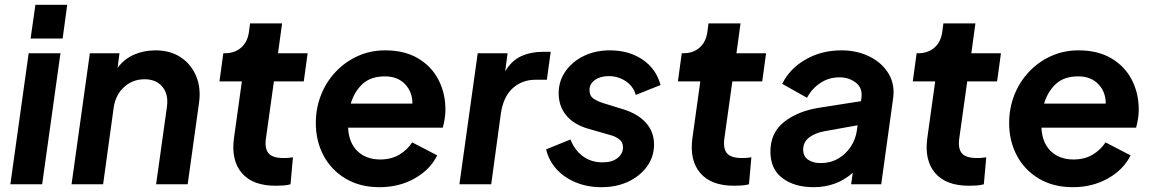

<svg xmlns="http://www.w3.org/2000/svg" viewBox="-20 -765 4782 797"><path d="M107 -605 127 -745H259L240 -605ZM23 0 99 -544H231L155 0Z M277 0 353 -544H476L468 -483Q495 -520 536 -538Q577 -556 625 -556Q687 -556 730.5 -527Q774 -498 794.5 -448.5Q815 -399 806 -337L759 0H628L673 -322Q680 -374 654 -405Q628 -436 580 -436Q531 -436 495.5 -404Q460 -372 452 -319L408 0Z M1124 6Q1029 6 984 -46.5Q939 -99 951 -190L984 -427H891L907 -544H914Q954 -544 980.5 -567Q1007 -590 1013 -630L1018 -668H1151L1134 -544H1257L1241 -427H1117L1084 -191Q1078 -149 1094.5 -129Q1111 -109 1157 -109Q1166 -109 1175 -109.5Q1184 -110 1196 -112L1186 0Q1172 4 1154.5 5Q1137 6 1124 6Z M1555 12Q1475 12 1415.5 -23Q1356 -58 1323.5 -118.5Q1291 -179 1291 -254Q1291 -316 1312.5 -370.5Q1334 -425 1373 -466.5Q1412 -508 1464.5 -532Q1517 -556 1579 -556Q1659 -556 1715 -523Q1771 -490 1800 -434Q1829 -378 1829 -310Q1829 -292 1826 -272.5Q1823 -253 1818 -235H1425Q1428 -172 1464 -137.5Q1500 -103 1558 -103Q1604 -103 1637.5 -123Q1671 -143 1691 -174L1795 -120Q1766 -61 1701.5 -24.5Q1637 12 1555 12ZM1578 -448Q1519 -448 1485 -416.5Q1451 -385 1436 -335H1692Q1692 -384 1661 -416Q1630 -448 1578 -448Z M1887 0 1963 -544H2087L2077 -469Q2104 -514 2144 -532Q2184 -550 2234 -550H2266L2250 -434H2203Q2147 -434 2108 -398.5Q2069 -363 2059 -293L2019 0Z M2476 12Q2419 12 2371 -7.5Q2323 -27 2290.5 -62.5Q2258 -98 2247 -145L2348 -186Q2365 -142 2399.5 -116.5Q2434 -91 2481 -91Q2521 -91 2543.5 -109Q2566 -127 2566 -153Q2566 -176 2549 -188Q2532 -200 2511 -205L2424 -230Q2363 -247 2331 -285.5Q2299 -324 2299 -378Q2299 -428 2327 -468.5Q2355 -509 2403 -532.5Q2451 -556 2512 -556Q2591 -556 2647.5 -517.5Q2704 -479 2722 -412L2619 -371Q2609 -407 2577.5 -428Q2546 -449 2507 -449Q2472 -449 2449.5 -433Q2427 -417 2427 -391Q2427 -367 2444 -355.5Q2461 -344 2484 -337L2568 -311Q2629 -292 2662 -254.5Q2695 -217 2695 -165Q2695 -115 2666.5 -75Q2638 -35 2589 -11.5Q2540 12 2476 12Z M3027 6Q2932 6 2887 -46.5Q2842 -99 2854 -190L2887 -427H2794L2810 -544H2817Q2857 -544 2883.5 -567Q2910 -590 2916 -630L2921 -668H3054L3037 -544H3160L3144 -427H3020L2987 -191Q2981 -149 2997.5 -129Q3014 -109 3060 -109Q3069 -109 3078 -109.5Q3087 -110 3099 -112L3089 0Q3075 4 3057.5 5Q3040 6 3027 6Z M3357 12Q3278 12 3228 -25.5Q3178 -63 3178 -136Q3178 -214 3235 -259Q3292 -304 3382 -318L3554 -345L3556 -360Q3561 -400 3532.5 -422Q3504 -444 3465 -444Q3420 -444 3384.5 -420Q3349 -396 3330 -359L3227 -417Q3258 -480 3324 -518Q3390 -556 3473 -556Q3538 -556 3590 -530Q3642 -504 3669 -458.5Q3696 -413 3687 -354L3638 0H3513L3520 -48Q3453 12 3357 12ZM3314 -144Q3314 -116 3334.5 -102Q3355 -88 3387 -88Q3427 -88 3459 -106.5Q3491 -125 3511.5 -156Q3532 -187 3537 -224L3540 -245L3401 -220Q3363 -213 3338.5 -194Q3314 -175 3314 -144Z M4002 6Q3907 6 3862 -46.5Q3817 -99 3829 -190L3862 -427H3769L3785 -544H3792Q3832 -544 3858.5 -567Q3885 -590 3891 -630L3896 -668H4029L4012 -544H4135L4119 -427H3995L3962 -191Q3956 -149 3972.5 -129Q3989 -109 4035 -109Q4044 -109 4053 -109.5Q4062 -110 4074 -112L4064 0Q4050 4 4032.5 5Q4015 6 4002 6Z M4433 12Q4353 12 4293.5 -23Q4234 -58 4201.5 -118.5Q4169 -179 4169 -254Q4169 -316 4190.5 -370.5Q4212 -425 4251 -466.5Q4290 -508 4342.5 -532Q4395 -556 4457 -556Q4537 -556 4593 -523Q4649 -490 4678 -434Q4707 -378 4707 -310Q4707 -292 4704 -272.5Q4701 -253 4696 -235H4303Q4306 -172 4342 -137.5Q4378 -103 4436 -103Q4482 -103 4515.5 -123Q4549 -143 4569 -174L4673 -120Q4644 -61 4579.5 -24.5Q4515 12 4433 12ZM4456 -448Q4397 -448 4363 -416.5Q4329 -385 4314 -335H4570Q4570 -384 4539 -416Q4508 -448 4456 -448Z"/></svg>

Font: Plus Jakarta Sans
Style: Bold Italic
Weight: 700
Italic angle: -8°
Designer: Gumpita Rahayu
Foundry: Tokotype
Version: Version 2.071; ttfautohint (v1.8.4.7-5d5b);gftools[0.9.29]